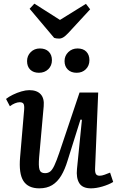

<svg xmlns="http://www.w3.org/2000/svg" viewBox="-20 -1016 646 1050"><path d="M13 -475Q28 -487 50.5 -498Q73 -509 97 -516Q121 -523 140 -523Q182 -523 202.5 -500.5Q223 -478 219 -435L194 -156Q190 -108 196 -88.5Q202 -69 226 -69Q243 -69 254.5 -78Q266 -87 277.5 -111.5Q289 -136 304 -180L415 -510H517L500 -95Q499 -74 504.5 -64.5Q510 -55 525 -55Q537 -55 552 -60.5Q567 -66 582 -72L599 -21Q588 -14 572.5 -7.5Q557 -1 540 4Q523 9 507 11.5Q491 14 478 14Q431 14 413.5 -14.5Q396 -43 401 -92L428 -361L420 -362L350 -139Q335 -89 314.5 -55Q294 -21 265 -3.5Q236 14 195 14Q134 14 108 -26.5Q82 -67 90 -157L112 -415Q114 -440 108.5 -448.5Q103 -457 88 -457Q76 -457 61.5 -451Q47 -445 34 -435ZM128 -682Q128 -711 148 -731Q168 -751 198 -751Q229 -751 246.5 -733.5Q264 -716 264 -687Q264 -657 244 -637.5Q224 -618 193 -618Q163 -618 145.5 -635Q128 -652 128 -682ZM333 -682Q333 -711 353.5 -731Q374 -751 404 -751Q435 -751 452 -733.5Q469 -716 469 -687Q469 -657 449.5 -637.5Q430 -618 399 -618Q369 -618 351 -635.5Q333 -653 333 -682ZM142 -968 168 -996 308 -907 450 -995 473 -965 353 -835Q338 -819 326.5 -812Q315 -805 303 -805Q294 -805 288 -806Q282 -807 276 -809Z"/></svg>

Font: Literata 18pt Medium
Style: Italic
Weight: 500
Italic angle: -2°
Designer: Latin by Veronika Burian and Jose Scaglione. Greek by Irene Vlachou. Cyrillic by Vera Evstafieva
Foundry: TypeTogether
Version: Version 3.103;gftools[0.9.29]